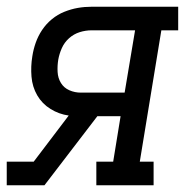

<svg xmlns="http://www.w3.org/2000/svg" viewBox="-28 -550 549 570"><path d="M-8 0V-70H72L176 -207Q147 -211 122 -226.5Q97 -242 82.5 -267Q68 -292 65.5 -322.5Q63 -353 68 -383Q71 -403 78 -423Q85 -443 97 -461Q109 -479 126 -493Q143 -507 163 -515Q183 -523 203 -526.5Q223 -530 244 -530H501V-460H451L387 -70H428V0H258V-70H308L330 -205H261L104 0ZM212 -275H342L373 -460H244Q226 -460 208.5 -454.5Q191 -449 177 -436.5Q163 -424 155.5 -407Q148 -390 145 -373Q142 -355 143 -336.5Q144 -318 153 -303.5Q162 -289 178 -282Q194 -275 212 -275Z"/></svg>

Font: Iosevka Curly Slab Oblique
Style: Regular
Weight: 400
Italic angle: -9°
Monospace: yes
Designer: Belleve Invis
Foundry: Belleve Invis
Version: Version 11.1.0; ttfautohint (v1.8.3)